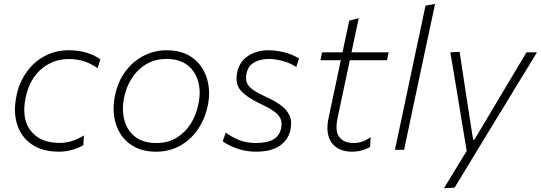

<svg xmlns="http://www.w3.org/2000/svg" viewBox="-20 -760 2744 974"><path d="M278 9.5Q196 9.5 142 -27.2Q88 -64 67.2 -128Q46.5 -192 63.5 -274Q77.5 -342 114.8 -394.2Q152 -446.5 207 -475.8Q262 -505 328.5 -505Q424 -505 489.5 -459L474.5 -414Q439.5 -439 404.5 -449.8Q369.5 -460.5 328.5 -460.5Q250 -460.5 190.2 -410Q130.5 -359.5 110.5 -267Q87.5 -158.5 135.8 -96.8Q184 -35 282 -35Q315 -35 346.5 -45.2Q378 -55.5 405.5 -73L403 -23.5Q382.5 -11 349.5 -0.8Q316.5 9.5 278 9.5Z M772 9.5Q709 9.5 664.2 -14Q619.5 -37.5 593.2 -77.5Q567 -117.5 559.2 -168.2Q551.5 -219 563 -273.5Q578 -347 617 -398.8Q656 -450.5 710.2 -477.8Q764.5 -505 825 -505Q906.5 -505 958.5 -465.5Q1010.5 -426 1030 -361.2Q1049.5 -296.5 1033.5 -222Q1018.5 -153.5 982 -101.2Q945.5 -49 891.8 -19.8Q838 9.5 772 9.5ZM774.5 -34.5Q832 -34.5 875.2 -60.8Q918.5 -87 946.8 -131Q975 -175 986 -229.5Q1000 -293.5 985.5 -346Q971 -398.5 930.5 -429.8Q890 -461 824.5 -461Q768 -461 723.8 -435.5Q679.5 -410 650.5 -366Q621.5 -322 610 -266.5Q597 -205 610.5 -152.2Q624 -99.5 664.5 -67Q705 -34.5 774.5 -34.5Z M1278 9.5Q1229.5 9.5 1184.8 -5.8Q1140 -21 1110 -43L1125 -87.5Q1157.5 -63.5 1194.2 -49Q1231 -34.5 1278 -34.5Q1307 -34.5 1333.8 -40.2Q1360.5 -46 1379.8 -62Q1399 -78 1406 -108.5Q1412 -138 1402.8 -158.8Q1393.5 -179.5 1366.8 -197.5Q1340 -215.5 1293 -237.5Q1230 -267.5 1200.5 -301.8Q1171 -336 1183.5 -395Q1195 -447.5 1238.5 -476.2Q1282 -505 1340 -505Q1381 -505 1422.5 -494.5Q1464 -484 1497 -463.5L1483 -420Q1452 -440.5 1414 -450.8Q1376 -461 1342.5 -461Q1324.5 -461 1301 -455.8Q1277.5 -450.5 1257.2 -434.8Q1237 -419 1230.5 -387.5Q1225.5 -363 1231 -344.2Q1236.5 -325.5 1258.8 -308.2Q1281 -291 1325.5 -270.5Q1369 -251 1401.2 -228.5Q1433.5 -206 1448 -175.5Q1462.5 -145 1453.5 -102Q1442 -49.5 1398.2 -20Q1354.5 9.5 1278 9.5Z M1767 9.5Q1696 9.5 1662.8 -35.5Q1629.5 -80.5 1647 -162.5Q1665.5 -250.5 1681.5 -325Q1697.5 -399.5 1709 -454.5H1605.5L1614 -494.5H1717.5Q1726.5 -537 1734.5 -575Q1742.5 -613 1751.5 -655L1800 -668Q1789.5 -619 1781.2 -580.5Q1773 -542 1763 -494.5H1951.5L1943 -454.5H1754.5L1693 -163.5Q1678 -94.5 1701.2 -64.5Q1724.5 -34.5 1774.5 -34.5Q1819.5 -34.5 1860.5 -64.5L1857.5 -15Q1844.5 -6 1819.2 1.8Q1794 9.5 1767 9.5Z M1983.5 0Q1995.5 -56 2006.5 -108Q2017.5 -160 2030.5 -221L2088 -493.5Q2101.5 -556.5 2114.2 -616Q2127 -675.5 2138.5 -731.5L2187 -740Q2174 -678.5 2161.2 -618.5Q2148.5 -558.5 2134.5 -494L2076.5 -220.5Q2063.5 -158.5 2052.5 -107.2Q2041.5 -56 2030 0Z M2232.5 194.5Q2260.5 148 2289.8 100Q2319 52 2347.5 5.5Q2339.5 -42.5 2331.5 -91.2Q2323.5 -140 2315.5 -187.5L2301 -276.5Q2292 -330 2282.8 -385.8Q2273.5 -441.5 2264.5 -494.5L2311.5 -497Q2322 -427 2332.2 -360.8Q2342.5 -294.5 2353 -224.5L2380 -51.5H2386.5L2490.5 -225.5Q2531.5 -294.5 2571 -360.8Q2610.5 -427 2651 -494.5H2704Q2680 -454.5 2657 -417.2Q2634 -380 2606.8 -335.2Q2579.5 -290.5 2542 -228.5L2457 -89.5Q2399 6.5 2358.8 72.2Q2318.5 138 2286 192Z"/></svg>

Font: Commissioner ExtraLight
Style: Italic
Weight: 200
Italic angle: -12°
Designer: Kostas Bartsokas
Foundry: Kostas Bartsokas
Version: Version 1.000; ttfautohint (v1.8.3)